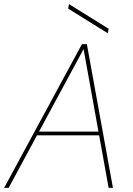

<svg xmlns="http://www.w3.org/2000/svg" viewBox="-28 -915 649 935"><path d="M-8 0 371 -700H395L522 0H501L379 -676L14 0ZM136 -256 149 -274H465L470 -256ZM497 -753 304 -873 308 -895 501 -775Z"/></svg>

Font: DM Sans 24pt Thin
Style: Italic
Weight: 250
Italic angle: -10°
Designer: Colophon Foundry, Jonny Pinhorn
Foundry: Colophon Foundry
Version: Version 4.004;gftools[0.9.30]